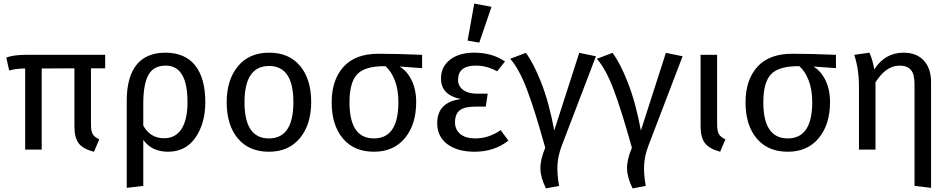

<svg xmlns="http://www.w3.org/2000/svg" viewBox="-20 -832 5289 1068"><path d="M565 -452H486V-140Q486 -102 496 -85.5Q506 -69 532 -57L503 12Q442 -3 418 -34.5Q394 -66 394 -129V-452L212 -451V0H120V-451Q71 -451 31 -440L15 -512Q57 -527 122 -527H565Z M900 -539Q1009 -539 1065.5 -468Q1122 -397 1122 -264Q1122 -146 1067.5 -67Q1013 12 915 12Q824 12 777 -54V202L685 213V-271Q685 -404 739.5 -471.5Q794 -539 900 -539ZM893 -63Q956 -63 989.5 -114.5Q1023 -166 1023 -264Q1023 -467 902 -467Q834 -467 805.5 -415Q777 -363 777 -256V-133Q816 -63 893 -63Z M1711 -264Q1711 -140 1648.5 -64Q1586 12 1476 12Q1365 12 1303 -62Q1241 -136 1241 -263Q1241 -388 1303.5 -463.5Q1366 -539 1477 -539Q1588 -539 1649.5 -465Q1711 -391 1711 -264ZM1477 -465Q1340 -465 1340 -263Q1340 -62 1476 -62Q1612 -62 1612 -264Q1612 -465 1477 -465Z M2328 -527V-453L2202 -462Q2243 -439 2269 -387Q2295 -335 2295 -264Q2295 -140 2232.5 -64Q2170 12 2060 12Q1949 12 1887 -62Q1825 -136 1825 -263Q1825 -387 1890.5 -460Q1956 -533 2085 -533Q2192 -533 2328 -527ZM2196 -264Q2196 -335 2175.5 -386.5Q2155 -438 2124 -464H2119Q2009 -464 1966.5 -418.5Q1924 -373 1924 -263Q1924 -62 2060 -62Q2196 -62 2196 -264Z M2618 -812 2714 -794 2646 -595 2581 -606ZM2618 -539Q2718 -539 2789 -490L2745 -435Q2690 -467 2627 -467Q2528 -467 2528 -388Q2528 -353 2556 -332Q2584 -311 2632 -311H2693L2682 -239H2626Q2564 -239 2537.5 -218.5Q2511 -198 2511 -151Q2511 -111 2540.5 -86.5Q2570 -62 2624 -62Q2698 -62 2765 -108L2808 -50Q2730 12 2619 12Q2525 12 2468.5 -30Q2412 -72 2412 -147Q2412 -264 2544 -281Q2433 -303 2433 -395Q2433 -461 2483.5 -500Q2534 -539 2618 -539Z M2905 -538Q2947 -483 2990.5 -372.5Q3034 -262 3063 -106L3202 -538L3295 -519L3105 -22Q3084 33 3081 84.5Q3078 136 3090 202L3017 216Q2987 157 2986 106Q2985 55 3013 -10Q2954 -222 2910.5 -336Q2867 -450 2818 -505Z M3387 -538Q3429 -483 3472.5 -372.5Q3516 -262 3545 -106L3684 -538L3777 -519L3587 -22Q3566 33 3563 84.5Q3560 136 3572 202L3499 216Q3469 157 3468 106Q3467 55 3495 -10Q3436 -222 3392.5 -336Q3349 -450 3300 -505Z M3969 -527V-141Q3969 -103 3979 -86Q3989 -69 4015 -57L3986 12Q3926 -4 3901.5 -35.5Q3877 -67 3877 -130V-527Z M4630 -527V-453L4504 -462Q4545 -439 4571 -387Q4597 -335 4597 -264Q4597 -140 4534.5 -64Q4472 12 4362 12Q4251 12 4189 -62Q4127 -136 4127 -263Q4127 -387 4192.5 -460Q4258 -533 4387 -533Q4494 -533 4630 -527ZM4498 -264Q4498 -335 4477.5 -386.5Q4457 -438 4426 -464H4421Q4311 -464 4268.5 -418.5Q4226 -373 4226 -263Q4226 -62 4362 -62Q4498 -62 4498 -264Z M5006 -539Q5078 -539 5118.5 -495.5Q5159 -452 5159 -374V213L5067 202V-365Q5067 -421 5046 -444Q5025 -467 4984 -467Q4908 -467 4850 -374V0H4758V-357Q4758 -445 4732 -527L4816 -539Q4834 -501 4843 -446Q4903 -539 5006 -539Z"/></svg>

Font: Fira Sans
Style: Regular
Weight: 400
Designer: Carrois Corporate & Edenspiekermann AG
Foundry: Carrois Corporate GbR & Edenspiekermann AG
Version: Version 4.106;PS 004.106;hotconv 1.0.70;makeotf.lib2.5.58329